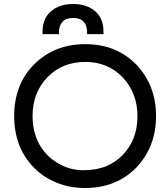

<svg xmlns="http://www.w3.org/2000/svg" viewBox="-20 -931 835 961"><path d="M406 10Q328 10 263 -17Q196 -44 150 -92Q51 -192 51 -350Q51 -508 150 -608Q252 -710 407 -710Q562 -710 662 -608Q761 -504 761 -350Q761 -196 662 -92Q562 10 406 10ZM176 -210Q210 -149 270 -114Q329 -79 396 -79Q462 -79 511 -99Q559 -119 594 -155Q668 -232 668 -349Q668 -465 594 -544Q520 -621 407 -621Q291 -621 218 -545Q143 -468 143 -350Q143 -272 176 -210ZM193 -760V-766V-772Q193 -839 236 -875Q278 -911 346 -911Q414 -911 456 -875Q498 -839 498 -772V-766V-760H416V-766V-771Q416 -802 399 -822Q383 -841 346 -841Q309 -841 293 -822Q275 -802 275 -771V-766V-760Z"/></svg>

Font: Rilu
Style: Bold
Weight: 500
Designer: Alí Sinisterra
Foundry: Alí Sinisterra
Version: ""